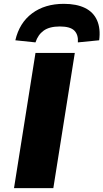

<svg xmlns="http://www.w3.org/2000/svg" viewBox="-20 -981 539 1001"><path d="M53 0 165 -705H370L258 0ZM165 -760 60 -771Q81 -862 147.5 -911.5Q214 -961 313 -961Q379 -961 423 -939.5Q467 -918 486 -875Q505 -832 497 -771L386 -760Q389 -800 367.5 -821.5Q346 -843 292 -843Q238 -843 208 -821.5Q178 -800 165 -760Z"/></svg>

Font: Nunito Sans 7pt SemiExpanded Black
Style: Italic
Weight: 900
Width: 6
Italic angle: -9°
Designer: Vernon Adams
Foundry: Vernon Adams
Version: Version 3.101;gftools[0.9.27]